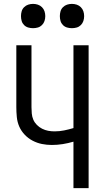

<svg xmlns="http://www.w3.org/2000/svg" viewBox="-20 -968 540 988"><path d="M358 0V-239Q331 -231 303 -226.5Q275 -222 247 -222Q221 -222 196 -227Q171 -232 148 -244Q125 -256 107 -275Q89 -294 79 -317Q69 -340 66.5 -366Q64 -392 64 -417V-735H142V-417Q142 -401 143.5 -384Q145 -367 151.5 -352Q158 -337 170 -325Q182 -313 197 -305.5Q212 -298 228 -295Q244 -292 261 -292Q286 -292 310.5 -297Q335 -302 358 -309V-735H436V0ZM350 -823Q337 -823 325 -826.5Q313 -830 304 -839Q295 -848 291.5 -860Q288 -872 288 -885Q288 -898 291.5 -910Q295 -922 304 -931Q313 -940 325 -944Q337 -948 350 -948Q363 -948 375 -944Q387 -940 396 -931Q405 -922 409 -910Q413 -898 413 -885Q413 -872 409 -860Q405 -848 396 -839Q387 -830 375 -826.5Q363 -823 350 -823ZM150 -823Q137 -823 125 -826.5Q113 -830 104 -839Q95 -848 91.5 -860Q88 -872 88 -885Q88 -898 91.5 -910Q95 -922 104 -931Q113 -940 125 -944Q137 -948 150 -948Q163 -948 175 -944Q187 -940 196 -931Q205 -922 209 -910Q213 -898 213 -885Q213 -872 209 -860Q205 -848 196 -839Q187 -830 175 -826.5Q163 -823 150 -823Z"/></svg>

Font: Iosevka NFM
Style: Regular
Weight: 400
Monospace: yes
Designer: Belleve Invis
Foundry: Belleve Invis
Version: Version 29.0.4; ttfautohint (v1.8.4);Nerd Fonts 3.3.0